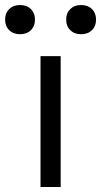

<svg xmlns="http://www.w3.org/2000/svg" viewBox="-68 -743 401 763"><path d="M93 0V-520H173.1V0ZM11.7 -607Q-15 -607 -31.3 -623Q-47.7 -639 -47.7 -665Q-47.7 -691 -31.3 -707Q-15 -723 11.7 -723Q38.4 -723 54.7 -707Q71 -691 71 -665Q71 -639 54.7 -623Q38.4 -607 11.7 -607ZM254.4 -607Q227.7 -607 211.3 -623Q195 -639 195 -665Q195 -691 211.3 -707Q227.7 -723 254.4 -723Q281 -723 297.4 -707Q313.7 -691 313.7 -665Q313.7 -639 297.4 -623Q281 -607 254.4 -607Z"/></svg>

Font: M PLUS 2 Thin
Style: Regular
Weight: 100
Designer: Coji Morishita
Foundry: UNDERFOREST DESIGN
Version: Version 1.001